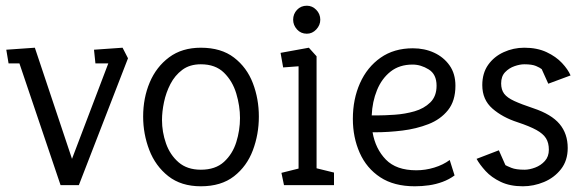

<svg xmlns="http://www.w3.org/2000/svg" viewBox="-20 -648 2053 672"><path d="M192 0 48 -426H10L2 -474L102 -481L232 -92L359 -426H314L309 -474L409 -481L428 -444L256 0Z M683 4Q614 4 569 -31.5Q524 -67 502.5 -123Q481 -179 481 -240Q481 -305 504 -359.5Q527 -414 572 -447.5Q617 -481 683 -481Q754 -481 799 -446.5Q844 -412 865 -357Q886 -302 886 -240Q886 -178 865 -122Q844 -66 799 -31Q754 4 683 4ZM683 -54Q734 -54 764 -81.5Q794 -109 807 -150.5Q820 -192 820 -235Q820 -277 807 -320.5Q794 -364 764 -393.5Q734 -423 683 -423Q644 -423 618 -403.5Q592 -384 576.5 -354Q561 -324 554 -290.5Q547 -257 547 -228Q547 -186 561 -146Q575 -106 605 -80Q635 -54 683 -54Z M974 0 965 -43 1025 -58V-416L971 -412L962 -463L1061 -481L1088 -451V-59L1149 -44V0ZM1054 -530Q1033 -530 1019.5 -545Q1006 -560 1006 -579Q1006 -599 1019.5 -613.5Q1033 -628 1054 -628Q1073 -628 1087 -613.5Q1101 -599 1101 -579Q1101 -560 1087 -545Q1073 -530 1054 -530Z M1432 4Q1359 4 1311 -27.5Q1263 -59 1239 -113Q1215 -167 1215 -232Q1215 -301 1240 -357Q1265 -413 1312 -446Q1359 -479 1425 -479Q1466 -479 1499.5 -463.5Q1533 -448 1553.5 -419Q1574 -390 1574 -348Q1574 -295 1548 -262.5Q1522 -230 1479.5 -213.5Q1437 -197 1388 -191Q1339 -185 1292 -185H1284Q1294 -127 1330.5 -89.5Q1367 -52 1437 -52Q1469 -52 1500 -61.5Q1531 -71 1554 -88L1571 -34Q1552 -20 1529 -11.5Q1506 -3 1481.5 0.5Q1457 4 1432 4ZM1281 -244H1298Q1326 -244 1362 -246.5Q1398 -249 1431 -258.5Q1464 -268 1486 -289.5Q1508 -311 1508 -348Q1508 -388 1480.5 -405Q1453 -422 1424 -422Q1378 -422 1347 -397.5Q1316 -373 1299.5 -332.5Q1283 -292 1281 -244Z M1810 4Q1765 4 1732.5 -11.5Q1700 -27 1679.5 -49.5Q1659 -72 1648 -92L1726 -122L1749 -70Q1754 -67 1770 -60.5Q1786 -54 1816 -54Q1833 -54 1853 -61.5Q1873 -69 1887 -84.5Q1901 -100 1901 -124Q1901 -148 1891 -164Q1881 -180 1857.5 -193Q1834 -206 1792 -220Q1739 -237 1703.5 -268Q1668 -299 1668 -350Q1668 -392 1688.5 -421Q1709 -450 1743 -465.5Q1777 -481 1815 -481Q1860 -481 1893 -465.5Q1926 -450 1947 -427.5Q1968 -405 1977 -384L1899 -355L1876 -406Q1870 -411 1856 -417Q1842 -423 1815 -423Q1800 -423 1781 -416.5Q1762 -410 1748 -395.5Q1734 -381 1734 -356Q1734 -334 1744.5 -320Q1755 -306 1780 -294.5Q1805 -283 1847 -269Q1910 -248 1938.5 -214Q1967 -180 1967 -130Q1967 -86 1943.5 -56Q1920 -26 1884 -11Q1848 4 1810 4Z"/></svg>

Font: Kreon Light Light
Style: Regular
Weight: 300
Version: Version 2.002